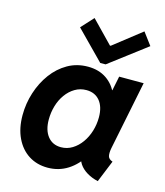

<svg xmlns="http://www.w3.org/2000/svg" viewBox="-115 -861 824 957"><g transform="rotate(15 296.5 -382.5)"><path d="M219.7 7.8Q164.6 7.8 122.3 -19Q80.1 -45.9 56.2 -95.7Q32.2 -145.5 32.2 -213.4Q32.2 -273.4 50.5 -330.3Q68.8 -387.2 102.1 -432.4Q135.3 -477.5 181.9 -504.2Q228.5 -530.8 285.6 -530.8Q341.8 -530.8 381.6 -503.7Q421.4 -476.6 439.9 -430.2L369.1 -448.7H486.8L423.8 -405.3L447.8 -522.9H574.2L502.4 -168Q497.6 -142.6 501.2 -127.2Q504.9 -111.8 525.4 -105L479.5 7.8Q447.3 0.5 421.9 -14.9Q396.5 -30.3 382.3 -51.3Q368.2 -72.3 370.1 -96.2L434.1 -65.4H312.5L402.8 -106Q369.6 -50.8 323.2 -21.5Q276.9 7.8 219.7 7.8ZM257.8 -107.9Q289.6 -107.9 316.2 -124.3Q342.8 -140.6 362.3 -168Q381.8 -195.3 392.3 -229.7Q402.8 -264.2 402.8 -300.8Q402.8 -354.5 377.7 -385.3Q352.5 -416 308.1 -416Q275.9 -416 249.3 -400.1Q222.7 -384.3 203.4 -357.4Q184.1 -330.6 174.1 -296.4Q164.1 -262.2 164.1 -225.6Q164.1 -171.4 189.2 -139.6Q214.4 -107.9 257.8 -107.9ZM338.9 -564.5 195.8 -710 253.9 -773.4 363.3 -660.6H367.2L511.2 -773.4L558.6 -710L366.7 -564.5Z"/></g></svg>

Font: Reddit Sans
Style: Bold Italic
Weight: 700
Italic angle: -11.25°
Designer: Stephen Hutchings
Version: Version 1.013